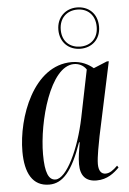

<svg xmlns="http://www.w3.org/2000/svg" viewBox="-56 -837 598 889"><g transform="rotate(-5 243.0 -393.0)"><path d="M336 -604C388 -604 430 -639 430 -699C430 -761 388 -796 335 -796C282 -796 241 -758 241 -700C241 -641 282 -604 336 -604ZM336 -614C291 -614 252 -642 252 -699C252 -754 288 -786 336 -786C383 -786 419 -755 419 -699C419 -643 382 -614 336 -614ZM137 10C200 10 245 -42 291 -173H294C288 -136 282 -104 282 -72C282 -18 307 10 357 10C407 10 439 -17 463 -41L457 -50C437 -30 420 -18 401 -18C380 -18 369 -35 369 -65C369 -98 382 -161 388 -193L461 -535H452L389 -509C368 -527 335 -546 289 -546C111 -546 26 -311 26 -153C26 -54 59 10 137 10ZM168 -11C136 -11 120 -46 120 -132C120 -284 188 -536 299 -536C320 -536 342 -527 356 -506L311 -285C282 -143 219 -11 168 -11Z"/></g></svg>

Font: Noto Serif Display ExtraCondensed Medium
Style: Italic
Weight: 500
Width: 2
Italic angle: -12°
Designer: Monotype Design Team
Foundry: Monotype Imaging Inc.
Version: Version 2.009